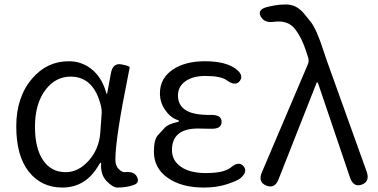

<svg xmlns="http://www.w3.org/2000/svg" viewBox="-20 -829 1696 862"><path d="M260 13Q166 13 109.5 -58Q53 -129 53 -261.5Q53 -394 125 -477Q191 -554 289 -554Q345 -554 388 -521Q437 -483 456 -415Q458 -407 459.5 -407Q461 -407 462 -414L478 -500Q486 -547 525 -540Q564 -533 562 -525Q561 -518 556 -494Q498 -208 498 -112Q498 -85 513 -70Q528 -55 541 -56Q584 -61 596 -33Q609 -5 572 4L562 7Q535 13 507 13Q487 13 459 -15.5Q431 -44 434 -94Q434 -99 432 -99Q430 -99 424 -89Q366 13 260 13ZM275 -56Q332 -56 378 -107.5Q424 -159 430 -230L436 -314Q438 -334 433 -354Q401 -485 297 -485Q231 -485 186 -428Q137 -365 137 -260Q137 -163 173.5 -109.5Q210 -56 275 -56Z M895 13Q795 13 733 -30.5Q671 -74 671 -148Q671 -203 689 -222Q705 -239 721 -257Q734 -271 776 -281Q784 -283 784 -285.5Q784 -288 775 -291Q743 -303 720.5 -336.5Q698 -370 698 -410Q698 -479 758 -518Q813 -554 900 -554Q991 -554 1037 -521Q1076 -493 1057 -466Q1038 -440 999 -468Q972 -488 902 -488Q848 -488 815 -466Q779 -442 779 -400.5Q779 -359 810 -337Q844 -312 927 -313Q975 -314 975 -282Q975 -249 926 -251H917Q893 -252 869 -252Q752 -252 752 -155Q752 -108 792.5 -80Q833 -52 904 -52Q986 -52 1016 -77Q1053 -108 1074 -82Q1094 -57 1057 -27Q1044 -17 999 -2Q954 13 895 13Z M1231 -25Q1214 20 1175 4Q1137 -12 1156 -56L1362 -540Q1368 -554 1364 -569Q1361 -578 1354 -600Q1334 -661 1305 -698Q1273 -740 1209 -731Q1166 -725 1150 -756Q1134 -788 1185 -799L1209 -804Q1236 -809 1263 -809Q1311 -809 1344 -769Q1360 -750 1375 -731Q1402 -697 1434 -596Q1441 -574 1449 -552L1626 -59Q1642 -14 1604 0Q1566 13 1551 -33L1409 -452Q1406 -460 1404 -460Q1402 -460 1399 -451Z"/></svg>

Font: Resource Han Rounded JP Normal
Style: Regular
Weight: 350
Designer: Cyano Hao (round all glyphs); Ryoko NISHIZUKA 西塚涼子 (kana, bopomofo & ideographs); Paul D. Hunt (Latin, Greek & Cyrillic)
Foundry: Cyano Hao
Version: 0.990